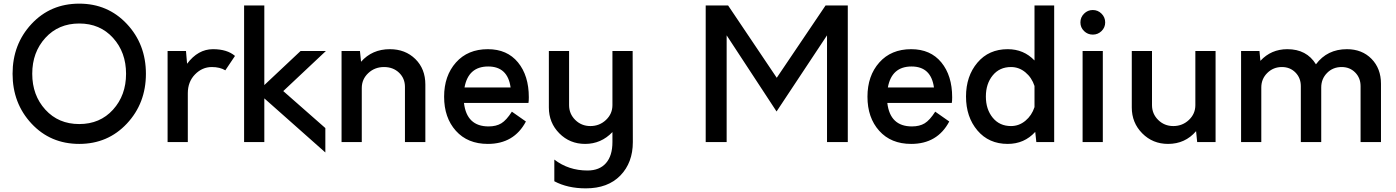

<svg xmlns="http://www.w3.org/2000/svg" viewBox="-20 -780 7666 1054"><path d="M415 10Q257 10 153 -101.5Q49 -213 49 -375Q49 -537 153 -648.5Q257 -760 415 -760Q572 -760 676.5 -648.5Q781 -537 781 -375Q781 -213 676.5 -101.5Q572 10 415 10ZM229 -178Q301 -99 415 -99Q529 -99 600.5 -178Q672 -257 672 -375Q672 -493 600.5 -572Q529 -651 415 -651Q301 -651 229 -572Q157 -493 157 -375Q157 -257 229 -178Z M1149 -510Q1227 -510 1270 -473L1217 -394Q1187 -412 1143 -412Q1090 -412 1050.5 -371.5Q1011 -331 1011 -268V0H900V-500H1001L1007 -430Q1067 -510 1149 -510Z M1769 -500 1535 -280 1766 -77V57L1431 -240V0H1320V-750H1431V-313L1630 -500Z M2120 -510Q2205 -510 2260 -456Q2315 -402 2315 -316V0H2203V-303Q2203 -350 2170.5 -381Q2138 -412 2088 -412Q2037 -412 2001.5 -378.5Q1966 -345 1966 -297V0H1855V-500H1956L1962 -441Q2023 -510 2120 -510Z M2883 -246Q2883 -225 2881 -215H2527Q2542 -86 2662 -86Q2704 -86 2732 -103Q2760 -120 2790 -167L2867 -113Q2802 10 2658 10Q2547 10 2482.5 -62Q2418 -134 2418 -249Q2418 -364 2483 -437Q2548 -510 2658 -510Q2764 -510 2823.5 -437.5Q2883 -365 2883 -246ZM2660 -415Q2551 -415 2530 -300H2783Q2767 -415 2660 -415Z M3453 -500 3454 0Q3454 113 3385.5 183.5Q3317 254 3196 254Q3096 254 3023 215V96Q3101 156 3205 156Q3271 156 3306.5 115.5Q3342 75 3342 0V-55Q3280 10 3192 10Q3108 10 3050.5 -48Q2993 -106 2993 -190V-500H3104V-203Q3104 -155 3138 -121.5Q3172 -88 3221 -88Q3271 -88 3306.5 -121.5Q3342 -155 3342 -203V-500Z M4512 -750H4634V0H4520V-586L4243 -168L3969 -586V0H3854V-750H3977L4244 -353Z M5207 -246Q5207 -225 5205 -215H4851Q4866 -86 4986 -86Q5028 -86 5056 -103Q5084 -120 5114 -167L5191 -113Q5126 10 4982 10Q4871 10 4806.5 -62Q4742 -134 4742 -249Q4742 -364 4807 -437Q4872 -510 4982 -510Q5088 -510 5147.5 -437.5Q5207 -365 5207 -246ZM4984 -415Q4875 -415 4854 -300H5107Q5091 -415 4984 -415Z M5659 -750H5767V0H5669L5663 -56Q5603 10 5512 10Q5408 10 5345.5 -64Q5283 -138 5283 -250Q5283 -362 5345.5 -436Q5408 -510 5512 -510Q5600 -510 5659 -448ZM5530 -88Q5574 -88 5609 -117Q5644 -146 5659 -192V-308Q5644 -354 5609 -383Q5574 -412 5530 -412Q5467 -412 5429.5 -366Q5392 -320 5392 -250Q5392 -180 5429.5 -134Q5467 -88 5530 -88Z M6027 -609.5Q6007 -590 5979 -590Q5951 -590 5931 -609.5Q5911 -629 5911 -657Q5911 -685 5931 -705Q5951 -725 5979 -725Q6007 -725 6027 -705Q6047 -685 6047 -657Q6047 -629 6027 -609.5ZM5923 0V-500H6034V0Z M6542 -500H6653V0H6552L6546 -60Q6486 10 6392 10Q6308 10 6250.5 -48Q6193 -106 6193 -190V-500H6304V-203Q6304 -155 6338 -121.5Q6372 -88 6421 -88Q6471 -88 6506.5 -121.5Q6542 -155 6542 -203Z M7374 -510Q7457 -510 7509 -457Q7561 -404 7561 -320V0H7449V-307Q7449 -352 7419.5 -382Q7390 -412 7345 -412Q7297 -412 7265 -379.5Q7233 -347 7233 -300V0H7121V-307Q7121 -352 7091.5 -382Q7062 -412 7017 -412Q6970 -412 6937 -379.5Q6904 -347 6904 -300V0H6793V-500H6894L6899 -446Q6958 -510 7047 -510Q7153 -510 7204 -427Q7266 -510 7374 -510Z"/></svg>

Font: Orkney Medium
Style: Regular
Weight: 500
Designer: Samuel Oakes and Alfredo Marco Pradil
Foundry: Alfredo Marco Pradil
Version: 1.0; ttfautohint (v1.5)